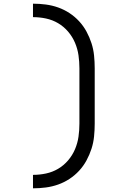

<svg xmlns="http://www.w3.org/2000/svg" viewBox="-20 -861 640 1042"><path d="M159 161V88Q195 88 230 80.5Q265 73 295.5 55Q326 37 349.5 9.5Q373 -18 387 -51Q401 -84 406 -119Q411 -154 411 -190V-490Q411 -526 406 -561Q401 -596 387 -629Q373 -662 349.5 -689.5Q326 -717 295.5 -735Q265 -753 230 -760.5Q195 -768 159 -768V-841Q194 -841 228.5 -836.5Q263 -832 295.5 -820.5Q328 -809 357 -790Q386 -771 409.5 -745.5Q433 -720 449.5 -689.5Q466 -659 476.5 -626.5Q487 -594 490.5 -559.5Q494 -525 494 -490V-190Q494 -155 490.5 -120.5Q487 -86 476.5 -53.5Q466 -21 449.5 9.5Q433 40 409.5 65.5Q386 91 357 110Q328 129 295.5 140.5Q263 152 228.5 156.5Q194 161 159 161Z"/></svg>

Font: Nova
Style: Regular
Weight: 400
Monospace: yes
Designer: Belleve Invis
Foundry: Belleve Invis
Version: Version 24.1.4; ttfautohint (v1.8.4)